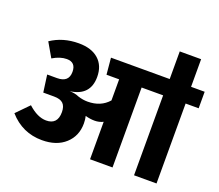

<svg xmlns="http://www.w3.org/2000/svg" viewBox="-142 -1097 1480 1300"><g transform="rotate(20 597.5 -447.0)"><path d="M1195 -695V-576H1101V0H939V-576H784V0H622V-270Q594 -256 561 -256Q528 -256 494 -266Q500 -242 500 -213Q500 -123 438 -66.5Q376 -10 271 -10Q129 -10 34 -118L121 -207Q189 -145 252 -145Q334 -145 334 -234Q334 -276 313.5 -296Q293 -316 248 -316H170L153 -440H224Q308 -440 308 -515Q308 -584 243 -584Q195 -584 142 -552L83 -654Q169 -712 283 -712Q375 -712 426 -666.5Q477 -621 477 -540Q477 -405 335 -386Q373 -386 404 -372Q439 -361 472 -361Q567 -361 622 -424V-576H531L520 -695H943V-894H1097V-695Z"/></g></svg>

Font: FiraGO ExtraBold
Style: Regular
Weight: 800
Designer: bBox Type
Foundry: bBox Type GmbH
Version: Version 1.001;PS 001.001;hotconv 1.0.88;makeotf.lib2.5.64775